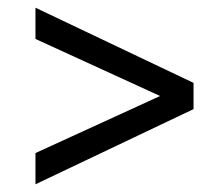

<svg xmlns="http://www.w3.org/2000/svg" viewBox="-20 -517 577 498"><path d="M72 -120 428 -283V-253L72 -416V-497L482 -302V-234L72 -39Z"/></svg>

Font: Trafiko Sans Variable
Style: Regular
Weight: 400
Designer: Gumpita Rahayu / Trafiko
Foundry: Tokotype / Trafiko
Version: Version 0.001;FEAKit 1.0